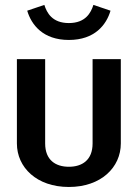

<svg xmlns="http://www.w3.org/2000/svg" viewBox="-20 -739 557 776"><path d="M90 -695.8C106.7 -639.2 153.3 -577.5 258.3 -577.5C363.3 -577.5 410 -639.2 426.7 -695.8L357.5 -719.2C347.5 -687.5 325.8 -645.8 258.3 -645.8C190.8 -645.8 169.2 -687.5 159.2 -719.2ZM48.3 -159.2C48.3 -62.5 128.3 16.7 258.3 16.7C388.3 16.7 468.3 -62.5 468.3 -159.2V-500H354.2V-159.2C354.2 -91.7 311.7 -65 258.3 -65C205 -65 162.5 -91.7 162.5 -159.2V-500H48.3Z"/></svg>

Font: Boon SemiBold
Style: Regular
Weight: 600
Designer: Sungsit Sawaiwan
Foundry: FontUni
Version: Version 2.0